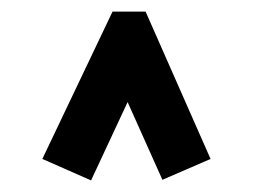

<svg xmlns="http://www.w3.org/2000/svg" viewBox="-20 -644 440 331"><path d="M137 -333 53 -370 174 -624H231L343 -370L260 -334L200 -468Z"/></svg>

Font: Inconsolata Condensed ExtraBold
Style: Regular
Weight: 800
Width: 3
Monospace: yes
Designer: Raph Levien, Cyreal, Brenton Simpson
Foundry: Raph Levien, Cyreal, Google
Version: Version 3.001; ttfautohint (v1.8.2.53-6de2)